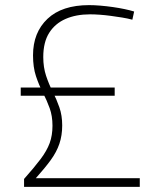

<svg xmlns="http://www.w3.org/2000/svg" viewBox="-20 -730 614 750"><path d="M74 0V-31Q114 -76 138.5 -108.5Q163 -141 174 -171Q185 -201 185 -239Q185 -277 174 -307.5Q163 -338 147.5 -368Q132 -398 120.5 -432.5Q109 -467 109 -514Q109 -603 165.5 -656.5Q222 -710 328 -710Q348 -710 372 -708Q396 -706 420.5 -702.5Q445 -699 466.5 -694.5Q488 -690 504 -685L497 -653Q479 -658 457 -661.5Q435 -665 413 -668Q391 -671 370 -672.5Q349 -674 332 -674Q277 -674 236 -656Q195 -638 172 -601.5Q149 -565 149 -507Q149 -467 160 -434Q171 -401 186 -371.5Q201 -342 212 -310.5Q223 -279 223 -240Q223 -201 212 -168.5Q201 -136 178 -104.5Q155 -73 120 -34H526V0ZM61 -356V-388H428V-356Z"/></svg>

Font: Georama ExtraLight
Style: Regular
Weight: 250
Version: Version 1.001